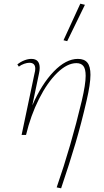

<svg xmlns="http://www.w3.org/2000/svg" viewBox="-20 -731 564 1040"><path d="M344 -508 324 -513 415 -711 440 -705ZM470 -326Q470 -276 449 -186Q421 -64 389 44.5Q357 153 311 289L287 284Q365 59 423 -185Q444 -275 444 -320Q444 -358 431.5 -373.5Q419 -389 394 -389Q344 -389 290 -336.5Q236 -284 191 -194.5Q146 -105 121 0H97L167 -333Q171 -347 171 -359Q171 -391 139 -391Q127 -391 111 -385.5Q95 -380 82 -370L74 -382Q91 -396 111.5 -404Q132 -412 150 -412Q195 -412 195 -363Q195 -350 191 -332L155 -160Q205 -275 271 -343.5Q337 -412 402 -412Q437 -412 453.5 -391.5Q470 -371 470 -326Z"/></svg>

Font: Ysabeau Infant Extralight
Style: Italic
Weight: 200
Italic angle: -12°
Designer: Christian Thalmann (Catharsis Fonts)
Version: Version 0.003